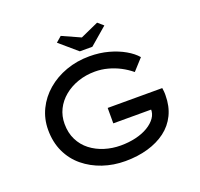

<svg xmlns="http://www.w3.org/2000/svg" viewBox="-150 -1061 1294 1240"><g transform="rotate(-20 497.0 -441.5)"><path d="M507 10Q426 10 353.5 -14.5Q281 -39 225 -85Q169 -131 137.5 -198Q106 -265 106 -350Q106 -425 137.5 -490Q169 -555 225.5 -603.5Q282 -652 357 -679Q432 -706 518 -706Q588 -706 648.5 -689.5Q709 -673 756 -646Q803 -619 830 -587L760 -510Q726 -538 687.5 -558Q649 -578 606 -589.5Q563 -601 518 -601Q455 -601 400.5 -582Q346 -563 305 -529Q264 -495 241.5 -449.5Q219 -404 219 -350Q219 -288 243 -240Q267 -192 308.5 -160Q350 -128 403 -111.5Q456 -95 514 -95Q569 -95 617.5 -106.5Q666 -118 702 -139.5Q738 -161 758 -189.5Q778 -218 776 -251L775 -266L791 -246H516V-352H891Q893 -338 894 -328.5Q895 -319 895 -313Q895 -307 895 -302Q895 -226 866.5 -167.5Q838 -109 786 -70Q734 -31 663 -10.5Q592 10 507 10ZM472 -757 352 -860 390 -893 530 -830H500L640 -893L678 -860L558 -757Z"/></g></svg>

Font: Lexend Peta
Style: Regular
Weight: 400
Designer: Bonnie Shaver-Troup, Thomas Jockin
Foundry: Lexend
Version: Version 1.007